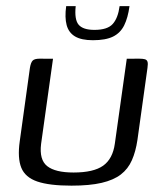

<svg xmlns="http://www.w3.org/2000/svg" viewBox="-20 -586 517 611"><path d="M148.7 -399 110.8 -128.2Q104.5 -77.7 130.1 -57.4Q155.7 -37 214.1 -37Q277.6 -37 308.2 -58.7Q338.7 -80.5 345.4 -128.5L383.4 -399Q384.4 -399 389.9 -399Q395.4 -399 401.9 -399.1Q408.5 -399.3 414.4 -399.3Q420.3 -399.3 422 -399.3Q434.5 -399.3 440.9 -397.5Q447.3 -395.7 449.3 -389.8Q451.4 -383.8 449.3 -369.9L417.4 -141Q411.9 -103.6 399.7 -76.1Q387.6 -48.5 364.5 -30.7Q341.4 -13 303.4 -4.1Q265.4 4.8 207.4 4.8Q137.4 4.8 98.8 -8.3Q60.3 -21.5 47.8 -52.2Q35.3 -83 42.8 -136.2L75.2 -369.9Q78 -387.1 84 -393.2Q89.9 -399.3 106.7 -399.3Q117.7 -399.3 127.7 -399.1Q137.7 -399 148.7 -399ZM275.7 -458Q239.2 -458 218.9 -470Q198.6 -482 192.1 -506.2Q185.6 -530.4 190.6 -566.4H220.9Q216.4 -523.7 230.3 -507.3Q244.3 -490.9 280.5 -490.9Q322 -490.9 338.8 -509.8Q355.6 -528.6 360.6 -566.4H392.1Q387.1 -529.4 375.1 -505.2Q363 -481 339.6 -469.5Q316.1 -458 275.7 -458Z"/></svg>

Font: Genos Thin
Style: Italic
Weight: 100
Italic angle: -8°
Designer: Robert E. Leuschke
Foundry: Robert E. Leuschke
Version: Version 1.010